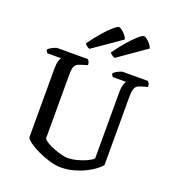

<svg xmlns="http://www.w3.org/2000/svg" viewBox="-167 -1090 1099 1217"><g transform="rotate(20 382.0 -481.5)"><path d="M381.7 0Q346.5 0 304.4 -12.5Q262.2 -25.1 223.5 -43.5Q184.9 -62 159.1 -80.8Q133.3 -99.6 130.8 -112.9V-572.3Q130.8 -608.9 137.1 -627.9Q143.4 -647 148.1 -651H55.7Q52.7 -655.3 49 -659.8Q45.4 -664.3 44.4 -672.8Q49.9 -679.4 62 -686.4Q74 -693.5 86.5 -698.7Q99.1 -704 104.6 -704H309.7Q314.5 -699.2 318.9 -690.5Q323.3 -681.8 323.5 -668.5L281.1 -655.5Q260.2 -649.5 249.7 -639.5Q239.1 -629.5 235.7 -612.9Q232.4 -596.3 232.4 -569.3V-139.9Q241.8 -127.1 263.3 -114.9Q284.8 -102.7 310.8 -93Q336.8 -83.2 361.3 -77.1Q385.8 -71 401.5 -71Q431.4 -71 465.8 -80Q500.2 -89 528.6 -102.4Q557 -115.8 568.2 -128.1V-572.3Q568.2 -608.3 575.2 -627.8Q582.1 -647.3 586.3 -651H497.2Q493.4 -654.7 490.1 -659.9Q486.9 -665 486.1 -672.8Q491.6 -679.4 503.4 -686.5Q515.2 -693.7 527.6 -698.8Q540 -704 545.6 -704H715.1Q719.7 -699.5 724.1 -690.4Q728.5 -681.4 728.5 -668.5L685.3 -656.3Q666 -651 655.9 -641.4Q645.9 -631.8 642.1 -613.5Q638.3 -595.3 638.3 -562.4V-109.6Q628.4 -95.4 604 -76.4Q579.5 -57.5 544.5 -40.2Q509.5 -22.9 467.8 -11.4Q426.1 0 381.7 0ZM465.6 -768.8Q454 -773.5 445.2 -780.2Q436.5 -786.9 431.9 -792.6Q466.9 -842.7 500.5 -881.2Q534 -919.7 559.3 -941.1Q584.6 -962.5 594.2 -962.5Q602.7 -962.5 614.8 -953.2Q626.8 -943.9 638.6 -930.2Q650.5 -916.5 655.2 -901.2ZM296.9 -768.8Q288.1 -771 278.8 -777.8Q269.5 -784.5 263.4 -792.6Q298.9 -843 332.3 -881.2Q365.8 -919.5 390.9 -941Q416.1 -962.5 425.6 -962.5Q433.4 -962.5 446.2 -953.1Q459 -943.7 470.9 -929.6Q482.7 -915.5 487.5 -901.2Z"/></g></svg>

Font: Texturina Medium
Style: Regular
Weight: 500
Designer: Guillermo Torres Carreño
Foundry: Omnibus-Type
Version: Version 1.003